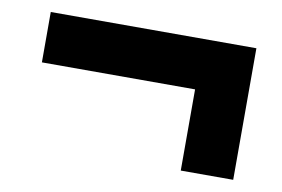

<svg xmlns="http://www.w3.org/2000/svg" viewBox="-49 -523 740 503"><g transform="rotate(10 321.5 -272.0)"><path d="M457 -97V-313H49.5V-447H596.5V-97Z"/></g></svg>

Font: Encode Sans Semi Condensed ExtraBold
Style: Regular
Weight: 800
Width: 4
Designer: Multiple Designers
Foundry: Impallari Type
Version: Version 3.000; ttfautohint (v1.8.3) -l 8 -r 50 -G 200 -x 14 